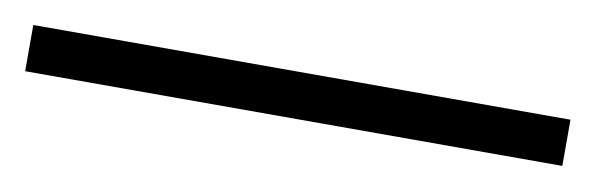

<svg xmlns="http://www.w3.org/2000/svg" viewBox="-23 19 546 176"><g transform="rotate(10 250.0 106.5)"><path d="M0 128V85H500V128Z"/></g></svg>

Font: Lekton
Style: Regular
Weight: 400
Designer: Paolo Mazzetti, Luciano Perondi, Raffaele Flato, Elena Papassissa, Emilio Macchia, Michela Povoleri, Tobias Seemiller, R
Version: Version 34.000